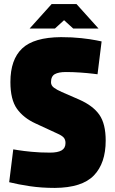

<svg xmlns="http://www.w3.org/2000/svg" viewBox="-20 -911 563 941"><path d="M225 -163Q263 -163 282 -174Q301 -185 301 -210Q301 -227 292 -237Q283 -247 260 -257L154 -306Q95 -333 63 -378Q31 -423 31 -509Q31 -619 88.5 -673.5Q146 -728 279 -729Q334 -729 379 -724Q424 -719 451 -713.5Q478 -708 478 -708L458 -547Q458 -547 433.5 -550Q409 -553 373 -555.5Q337 -558 303 -558Q267 -558 248.5 -547.5Q230 -537 230 -508Q230 -492 244 -481.5Q258 -471 283 -460L368 -423Q436 -393 467 -348.5Q498 -304 498 -222Q498 -111 440 -51Q382 9 249 10Q183 10 126 1.5Q69 -7 25 -18L45 -179Q45 -179 69.5 -175Q94 -171 135 -167Q176 -163 225 -163ZM125 -771 233 -891H355L463 -771H339L294 -812L249 -771Z"/></svg>

Font: Protest Strike
Style: Regular
Weight: 400
Designer: Octavio Pardo
Foundry: Ashler Design
Version: Version 2.005; ttfautohint (v1.8.4.7-5d5b)